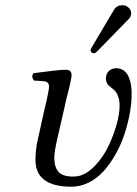

<svg xmlns="http://www.w3.org/2000/svg" viewBox="-20 -702 522 732"><path d="M481.9 -346.2Q481.9 -310.5 474.9 -270.5Q467.8 -230.5 454.6 -190.7Q441.4 -150.9 421.1 -114.7Q400.9 -78.6 376.2 -50.8Q351.6 -22.9 319.3 -6.6Q287.1 9.8 252 9.8Q115.2 9.8 115.2 -92.8Q115.2 -131.8 124 -169.9Q128.4 -189.5 137 -228Q145.5 -266.6 149.9 -286.1Q151.4 -292 154.1 -303.5Q156.7 -314.9 158.2 -320.8Q167 -362.3 167 -372.1Q167 -379.9 162.4 -385.7Q157.7 -391.6 148.9 -392.1Q142.6 -392.6 128.9 -393.6Q115.2 -394.5 108.9 -395Q98.1 -411.6 107.9 -422.9Q118.7 -424.3 141.4 -427.2Q164.1 -430.2 176.3 -431.6Q188.5 -433.1 204.6 -434.6Q220.7 -436 231.9 -436Q252.9 -436 252.9 -415Q252.9 -410.6 251 -400.9Q249.5 -392.1 246.6 -378.9Q243.7 -365.7 239 -348.1Q234.4 -330.6 231.9 -319.8Q231 -316.4 229.5 -308.8Q228 -301.3 227.1 -297.9Q222.7 -278.8 214.1 -241.5Q205.6 -204.1 201.2 -185.1L198.2 -172.9Q187 -121.6 187 -101.1Q187 -64.9 202.9 -46.9Q218.8 -28.8 259.8 -28.8Q266.1 -28.8 279.8 -30.8Q312 -38.6 342.3 -70.3Q372.6 -102.1 392.3 -142.8Q412.1 -183.6 424.1 -225.6Q436 -267.6 436 -298.8Q436 -318.8 431.2 -332Q425.8 -349.6 414.1 -359.9Q410.6 -363.3 403.3 -368.7Q396 -374 393.1 -377Q383.8 -388.2 383.8 -401.9Q383.8 -428.7 407.2 -439Q416 -441.9 422.9 -441.9Q439.9 -441.9 452.4 -432.6Q464.8 -423.3 470.9 -408Q477.1 -392.6 479.5 -377.4Q481.9 -362.3 481.9 -346.2ZM415 -665Q425.3 -682.1 446.8 -682.1Q460.4 -682.1 470.2 -672.9Q480 -663.6 480 -650.9Q480 -646 479 -644Q477.1 -634.8 470.2 -628.9L351.1 -506.8Q343.3 -499 337.9 -499Q332.5 -499 328.9 -502.2Q325.2 -505.4 325.2 -509.8V-512.2L326.2 -513.2Q326.2 -513.7 326.7 -514.9Q327.1 -516.1 327.1 -517.1Q329.1 -521 330.1 -522L402.8 -645Q408.2 -653.3 415 -665Z"/></svg>

Font: Common Serif
Style: Italic
Weight: 400
Italic angle: -12°
Designer: Philipp H. Poll, Khaled Hosny
Foundry: Stefan Peev, Context Ltd.
Version: Version 1.026